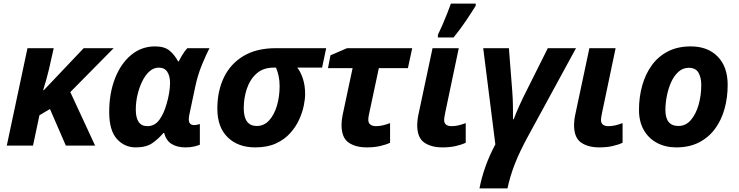

<svg xmlns="http://www.w3.org/2000/svg" viewBox="-20 -816 4142 1076"><path d="M18 0 134 -546H281L254 -426Q248 -400 239 -368.5Q230 -337 222 -311H226L449 -546H617L374 -300L513 0H349L260 -205L201 -170L165 0Z M741 10Q677 10 634.5 -38Q592 -86 592 -188Q592 -293 624.5 -376.5Q657 -460 715 -508Q773 -556 849 -556Q902 -556 930.5 -532Q959 -508 978 -472H982Q990 -489 1003.5 -511Q1017 -533 1030 -546H1154Q1137 -514 1112.5 -455Q1088 -396 1074 -329L1041 -173Q1038 -158 1038 -147Q1038 -115 1068 -115Q1076 -115 1085 -117Q1094 -119 1100 -121V-5Q1089 0 1068 5Q1047 10 1019 10Q973 10 942 -9Q911 -28 900 -71H896Q869 -39 834.5 -14.5Q800 10 741 10ZM806 -109Q847 -109 873 -144.5Q899 -180 914 -235Q922 -261 927.5 -293Q933 -325 933 -351Q933 -390 917.5 -413.5Q902 -437 870 -437Q841 -437 817.5 -416Q794 -395 777 -360Q760 -325 750.5 -284Q741 -243 741 -202Q741 -109 806 -109Z M1410 10Q1314 10 1256 -46.5Q1198 -103 1198 -207Q1198 -306 1235 -382.5Q1272 -459 1345 -502.5Q1418 -546 1526 -546H1808L1785 -437H1646Q1664 -415 1677 -376.5Q1690 -338 1690 -288Q1690 -262 1682.5 -224.5Q1675 -187 1656.5 -146Q1638 -105 1606 -69.5Q1574 -34 1526 -12Q1478 10 1410 10ZM1419 -110Q1460 -110 1488.5 -141.5Q1517 -173 1532 -224Q1547 -275 1547 -333Q1547 -365 1541.5 -390Q1536 -415 1527 -437H1513Q1455 -437 1418 -404Q1381 -371 1363.5 -319Q1346 -267 1346 -210Q1346 -110 1419 -110Z M2036 10Q1972 10 1933 -17.5Q1894 -45 1894 -116Q1894 -141 1900 -171L1956 -434H1818L1832 -506L1925 -546H2290L2266 -434H2103L2047 -171Q2044 -156 2044 -145Q2044 -126 2056 -117.5Q2068 -109 2087 -109Q2107 -109 2125.5 -113.5Q2144 -118 2166 -126V-16Q2143 -5 2110 2.5Q2077 10 2036 10Z M2460 10Q2396 10 2357 -17.5Q2318 -45 2318 -116Q2318 -128 2320 -145Q2322 -162 2329 -193L2404 -546H2551L2475 -184Q2469 -156 2469 -144Q2469 -109 2511 -109Q2531 -109 2549.5 -113.5Q2568 -118 2590 -126V-16Q2567 -5 2534 2.5Q2501 10 2460 10ZM2434 -606V-621Q2446 -645 2459.5 -676Q2473 -707 2485.5 -739Q2498 -771 2507 -796H2646V-784Q2622 -745 2591 -699Q2560 -653 2522 -606Z M2667 240Q2679 178 2701 116.5Q2723 55 2756 -7L2688 -546H2832L2851 -302Q2854 -263 2854.5 -223Q2855 -183 2855 -148H2859Q2872 -183 2891 -225Q2910 -267 2929 -304L3050 -546H3208L2939 -52Q2891 36 2864.5 104.5Q2838 173 2824 240Z M3339 10Q3275 10 3236 -17.5Q3197 -45 3197 -116Q3197 -128 3199 -145Q3201 -162 3208 -193L3283 -546H3430L3354 -184Q3348 -156 3348 -144Q3348 -109 3390 -109Q3410 -109 3428.5 -113.5Q3447 -118 3469 -126V-16Q3446 -5 3413 2.5Q3380 10 3339 10Z M3770 10Q3709 10 3661.5 -15.5Q3614 -41 3587.5 -88Q3561 -135 3561 -200Q3561 -272 3579 -336.5Q3597 -401 3633 -450.5Q3669 -500 3723.5 -528Q3778 -556 3851 -556Q3946 -556 4002 -499Q4058 -442 4058 -340Q4058 -271 4041 -208Q4024 -145 3988.5 -96Q3953 -47 3898.5 -18.5Q3844 10 3770 10ZM3782 -110Q3823 -110 3851.5 -143Q3880 -176 3895 -228.5Q3910 -281 3910 -340Q3910 -381 3894.5 -408.5Q3879 -436 3840 -436Q3807 -436 3782 -413.5Q3757 -391 3741 -355Q3725 -319 3717 -278Q3709 -237 3709 -200Q3709 -110 3782 -110Z"/></svg>

Font: Noto IKEA Latin
Style: Bold Italic
Weight: 700
Italic angle: -12°
Designer: Monotype Design Team
Foundry: Monotype Imaging Inc.
Version: Version 1.0